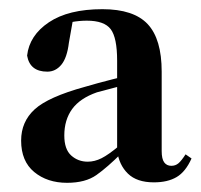

<svg xmlns="http://www.w3.org/2000/svg" viewBox="-20 -863 438 418"><path d="M315 -466Q278 -466 258.5 -485Q239 -504 235 -535V-537V-731Q235 -781 221 -799.5Q207 -818 169 -818Q153 -818 136 -815Q119 -812 95 -803L139 -821L130 -770Q126 -737 113.5 -722Q101 -707 83 -707Q45 -707 39 -742Q44 -786 86.5 -814.5Q129 -843 203 -843Q271 -843 301.5 -810.5Q332 -778 332 -707V-534Q332 -517 337.5 -509.5Q343 -502 353 -502Q362 -502 368.5 -507.5Q375 -513 384 -527L397 -518Q384 -489 364.5 -477.5Q345 -466 315 -466ZM126 -465Q83 -465 54.5 -488.5Q26 -512 26 -557Q26 -598 55.5 -625Q85 -652 165 -674Q192 -682 225.5 -690.5Q259 -699 287 -705V-687Q259 -680 232.5 -673Q206 -666 191 -662Q154 -649 137 -625.5Q120 -602 120 -568Q120 -538 135 -524.5Q150 -511 171 -511Q186 -511 201 -518.5Q216 -526 240 -546L256 -542L244 -529Q214 -499 190 -482Q166 -465 126 -465Z"/></svg>

Font: Noto Serif KR ExtraLight Black
Style: Regular
Weight: 900
Version: Version 2.003-H1;hotconv 1.1.1;makeotfexe 2.6.0